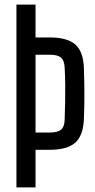

<svg xmlns="http://www.w3.org/2000/svg" viewBox="-20 -820 416 840"><path d="M51.9 0V-800H135.5V-656.2H197.4Q274.9 -656.2 309.8 -625Q344.7 -593.9 347 -522Q349.3 -456.9 349.3 -405.2Q349.3 -353.5 347 -298.8Q344.3 -227 309.2 -195.8Q274.1 -164.6 196.7 -164.6H135.5V0ZM135.5 -240.2H196.7Q232.5 -240.2 247.3 -252.9Q262.1 -265.6 262.8 -295.6Q264.3 -336.8 265 -373.7Q265.7 -410.6 265.4 -447.5Q265.1 -484.4 262.8 -525.2Q261.3 -555.3 246.9 -567.9Q232.5 -580.6 197.4 -580.6H135.5Z"/></svg>

Font: Big Shoulders Thin
Style: Regular
Weight: 100
Version: Version 2.002